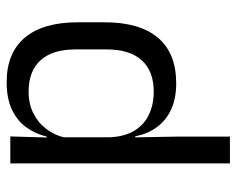

<svg xmlns="http://www.w3.org/2000/svg" viewBox="-87 -452 711 577"><g transform="rotate(-90 268.5 -163.5)"><path d="M306.5 10.5Q261.5 10.5 228.5 -4.5Q195.5 -19.5 175 -47.5Q154.5 -75.5 147.5 -112.5H121L144.5 -188.5Q146.5 -144.5 164.2 -115.2Q182 -86 212.5 -71.5Q243 -57 281.5 -57Q343 -57 375.8 -93Q408.5 -129 408.5 -198.5V-292Q408.5 -361 376 -397Q343.5 -433 281.5 -433Q244.5 -433 216 -418.5Q187.5 -404 168.8 -379Q150 -354 143 -322L123 -378.5H146.5Q154.5 -412 173.8 -439.2Q193 -466.5 226.8 -482.8Q260.5 -499 310 -499Q398 -499 444 -444.2Q490 -389.5 490 -285.5V-204.5Q490 -99.5 443.8 -44.5Q397.5 10.5 306.5 10.5ZM66 172V-488H147L143.5 -370.5L144.5 -345.5V-140L144 -123.5L146.5 13.5V172Z"/></g></svg>

Font: Anek Tamil
Style: Regular
Weight: 400
Designer: Aadarsh Rajan (Tamil), Yesha Goshar (Latin)
Foundry: Ek Type
Version: Version 1.003